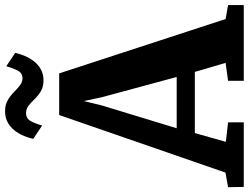

<svg xmlns="http://www.w3.org/2000/svg" viewBox="-150 -872 1006 777"><g transform="rotate(-90 353.5 -483.0)"><path d="M44 -74 277 -747H445.5L665.5 -73.5L722 -63.5V0H415.5V-63.5L488 -73.5L451.5 -198H204L168.5 -72.5L247.5 -63.5V0H-14L-15 -63.5ZM431 -271.5 349 -574.5 333.5 -647 315.5 -573.5 223.5 -271.5ZM417.5 -810.5Q391 -810.5 373.2 -821.2Q355.5 -832 342.2 -845.8Q329 -859.5 315.8 -870.2Q302.5 -881 285 -881Q262.5 -881 252.2 -861.8Q242 -842.5 234.5 -816L180.5 -852Q193 -906 222 -936Q251 -966 292 -966Q318.5 -966 336.5 -955.5Q354.5 -945 368.5 -931.2Q382.5 -917.5 395.8 -906.8Q409 -896 425 -895.5Q446.5 -895 456.8 -914.8Q467 -934.5 474.5 -961L528.5 -925Q516 -871 487.2 -840.8Q458.5 -810.5 417.5 -810.5Z"/></g></svg>

Font: Merriweather ExtraBold
Style: Regular
Weight: 800
Version: Version 2.100